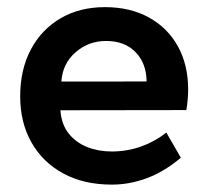

<svg xmlns="http://www.w3.org/2000/svg" viewBox="-20 -486 562 525"><path d="M474.5 -54.8Q430 -17 382.4 0.9Q334.8 18.8 285.8 18.8Q209 18.8 152.9 -11.8Q96.8 -42.2 66 -96.6Q35.2 -151 35.2 -222.5Q35.2 -296 64.5 -350.9Q93.8 -405.8 145.9 -436.1Q198 -466.5 266.8 -466.5Q336 -466.5 387.2 -438.2Q438.5 -410 466.5 -359.2Q494.5 -308.5 494.5 -241Q494.5 -229 493.2 -213.9Q492 -198.8 489.5 -185L145.2 -184.5Q148 -145.5 168.1 -120.6Q188.2 -95.8 218.8 -83.8Q249.2 -71.8 285 -71.8Q327.2 -71.8 365.4 -85.2Q403.5 -98.8 434.8 -123.5ZM380.8 -263.2Q380.5 -312.5 350.9 -343.2Q321.2 -374 270 -374Q222.2 -374 186.8 -343.2Q151.2 -312.5 147.8 -263Z"/></svg>

Font: Podkova VF Beta
Style: Regular
Weight: 400
Designer: Ilya Yudin
Foundry: Cyreal (www.cyreal.org)
Version: Version 2.100